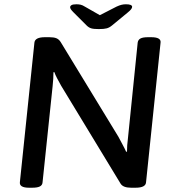

<svg xmlns="http://www.w3.org/2000/svg" viewBox="-20 -876 825 898"><path d="M116 2Q70 2 73 -24L141 -677Q144 -702 190 -702H211Q232 -702 244 -697Q256 -692 264 -679L534 -236Q547 -211 555.5 -195.5Q564 -180 570 -166L574 -167Q574 -181 575 -196.5Q576 -212 579 -235L624 -677Q626 -690 637 -696Q648 -702 673 -702H687Q734 -702 731 -677L663 -23Q661 2 614 2H593Q556 2 544 -17L266 -475Q255 -495 247 -510Q239 -525 234 -539L230 -538Q230 -508 226 -472L179 -23Q178 -10 166.5 -4Q155 2 130 2ZM569 -856Q598 -856 598 -844Q598 -834 578 -818L504 -757Q492 -747 479.5 -743.5Q467 -740 442 -740Q418 -740 406.5 -743.5Q395 -747 385 -757L324 -818Q315 -827 311.5 -832.5Q308 -838 308 -842Q308 -848 314.5 -852Q321 -856 338 -856Q348 -856 357 -854Q366 -852 377 -845L447 -805L525 -845Q538 -851 548 -853.5Q558 -856 569 -856Z"/></svg>

Font: Asap Semi Expanded Semi Expanded Medium
Style: Italic
Weight: 500
Width: 6
Italic angle: -6°
Designer: Pablo Cosgaya
Foundry: Omnibus-Type
Version: Version 3.001; ttfautohint (v1.8.4.7-5d5b)